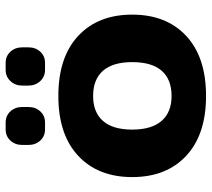

<svg xmlns="http://www.w3.org/2000/svg" viewBox="-54 -662 732 663"><g transform="rotate(-90 311.5 -331.0)"><path d="M142 -598V-620Q142 -644 157 -660.5Q172 -677 196 -677H219Q243 -677 258 -660.5Q273 -644 273 -620V-598Q273 -574 258 -557.5Q243 -541 219 -541H196Q172 -541 157 -557.5Q142 -574 142 -598ZM347 -598V-620Q347 -644 362.5 -660.5Q378 -677 401 -677H425Q449 -677 464 -660.5Q479 -644 479 -620V-598Q479 -574 464 -557.5Q449 -541 425 -541H401Q378 -541 362.5 -557.5Q347 -574 347 -598ZM31 -240Q31 -358 104.5 -426.5Q178 -495 311 -495Q445 -495 518.5 -426.5Q592 -358 592 -240Q592 -122 518.5 -53.5Q445 15 311 15Q178 15 104.5 -53.5Q31 -122 31 -240ZM428 -240Q428 -307 398 -341Q368 -375 311 -375Q255 -375 225 -341Q195 -307 195 -240Q195 -173 225 -138.5Q255 -104 311 -104Q368 -104 398 -138Q428 -172 428 -240Z"/></g></svg>

Font: Mitr Medium
Style: Regular
Weight: 500
Designer: Thanarat Vachiruckul
Foundry: Cadson Demak
Version: Version 1.002